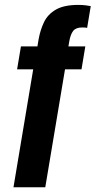

<svg xmlns="http://www.w3.org/2000/svg" viewBox="-20 -692 396 795"><path d="M35.8 83.3 117.5 -405H50.8L66.7 -500H135L140 -530Q146.7 -567.5 162.1 -600Q177.5 -632.5 211.2 -652.1Q245 -671.7 304.2 -671.7Q320.8 -671.7 334.2 -670Q347.5 -668.3 355.8 -666.7L340.8 -576.7Q335.8 -577.5 332.1 -577.9Q328.3 -578.3 320 -578.3Q294.2 -578.3 282.9 -563.8Q271.7 -549.2 266.7 -520L263.3 -500H333.3L317.5 -405H249.2L167.5 83.3Z"/></svg>

Font: Familjen Grotesk
Style: Bold Italic
Weight: 700
Italic angle: -9.46201°
Designer: Anders Wikstroem, Jonas Baeckman, Matilda Gysing, Kristian Moeller
Foundry: Familjen STHLM AB
Version: Version 2.002; ttfautohint (v1.8.4.7-5d5b)